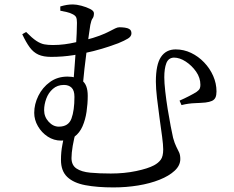

<svg xmlns="http://www.w3.org/2000/svg" viewBox="-20 -787 1040 855"><path d="M96.2 -644.7Q123.3 -617.2 142 -604.9Q160.7 -592.7 177.2 -589.6Q193.7 -586.5 215.5 -586.5Q242.2 -586.5 267.4 -589.8Q292.6 -593.1 315.5 -598.4Q338.4 -603.6 357.1 -608Q397 -618 423.4 -628.1Q449.8 -638.1 465.9 -646.7Q482.1 -655.3 492.8 -660.4Q503.5 -665.6 511.6 -665.6Q523.2 -665.6 535.7 -664Q548.2 -662.5 556.7 -657Q565.3 -651.6 565.3 -638.4Q565.3 -625 550.1 -615.5Q534.9 -606.1 506.6 -594.4Q494.6 -589.9 465.9 -580Q437.2 -570.1 396.3 -559.6Q355.5 -549.1 307.2 -541.4Q259 -533.7 207.7 -533.7Q173.3 -533.7 151 -543.8Q128.8 -553.8 112.4 -576.1Q96 -598.4 79.1 -634.5ZM248.6 -739.3Q248.6 -742.5 248.5 -749.9Q248.4 -757.2 248.4 -758.2Q264.3 -762.9 277.5 -765.1Q290.8 -767.2 304.9 -767.2Q320.3 -767.2 342.3 -761.5Q364.3 -755.7 381.3 -747.1Q398.3 -738.6 398.3 -727.9Q398.3 -712.9 392.4 -705.2Q386.4 -697.6 382.2 -676.1Q379.8 -661.2 375.5 -630.5Q371.2 -599.8 365.9 -560.8Q360.7 -521.8 356 -479.9Q351.3 -437.9 347.9 -399.6L306.9 -422Q309.4 -454.7 312.4 -493.4Q315.4 -532.1 317.9 -570.3Q320.3 -608.5 321.5 -639.3Q322.7 -670.1 322.7 -685.4Q322.7 -702.2 319 -710.2Q315.3 -718.2 302.2 -724.4Q292.4 -729.8 276.5 -733.5Q260.7 -737.1 248.6 -739.3ZM370.7 -360.3Q370.7 -324.7 365.4 -289.3Q360.2 -253.8 347.5 -224.7Q334.9 -195.6 311.6 -178.2Q288.2 -160.9 252 -160.9Q219.7 -160.9 192.5 -178.7Q165.3 -196.5 148.9 -225Q132.4 -253.5 132.4 -284.4Q132.4 -323.1 150.8 -360.3Q169.1 -397.5 202.4 -421.7Q235.6 -445.9 280.6 -445.9Q320.8 -445.9 345.8 -427.9Q370.7 -409.8 370.7 -360.3ZM311.5 -355.6Q311.5 -384.4 298.7 -396.6Q286 -408.8 264.7 -408.8Q235.4 -408.8 215.5 -391.2Q195.5 -373.7 186 -347.5Q176.5 -321.4 176.5 -296.5Q176.5 -266.8 196.6 -244.9Q216.6 -223 242 -223Q284.9 -223 298.2 -259Q311.5 -295.1 311.5 -355.6ZM319.7 -206.7Q309.3 -170 303.8 -137.5Q298.4 -104.9 298.4 -83.1Q298.4 -51.5 320.6 -36.6Q342.8 -21.7 382.4 -18Q422.1 -14.3 473.2 -14.3Q534.1 -14.3 586.3 -25.3Q638.4 -36.2 665.8 -50.8Q685.1 -61.1 695.9 -75.8Q706.8 -90.5 706.8 -121.8Q706.8 -141.2 701.8 -179Q696.9 -216.9 690.4 -262Q684 -307.2 679.1 -350.4Q674.1 -393.6 674.1 -423.4Q674.1 -499.2 696.7 -533.1Q719.4 -567 762.3 -567Q798.2 -567 830.8 -551.5Q863.4 -535.9 889 -509.1Q914.7 -482.3 929.4 -448.8Q944.1 -415.2 944.1 -379.6Q944.1 -363.1 939.5 -352.9Q934.8 -342.7 923.9 -337.7Q912.9 -332.7 894.4 -330.4Q883.3 -329.6 871.8 -328.8Q860.3 -328 847.4 -327.6Q834.5 -327.2 819.8 -325.2Q805.2 -323.2 788.3 -319L779.5 -338.9Q799.1 -347.3 822.1 -359.1Q845 -370.9 856 -378.3Q866.4 -385.9 869.4 -392.5Q872.4 -399.1 872.4 -409.1Q872.4 -440.6 853.3 -468Q834.1 -495.3 807.1 -512.9Q780.1 -530.5 754.6 -530.5Q730.1 -529.7 720.8 -505.8Q711.6 -482 711.6 -442.9Q711.6 -418.6 715.9 -380.2Q720.2 -341.9 726.8 -300.7Q733.5 -259.5 740.2 -224.8Q746.9 -190 750.8 -173.2Q757.7 -148.3 765 -134Q772.3 -119.6 777.6 -108.3Q782.9 -96.9 782.9 -78.8Q782.9 -50.2 757.9 -26.9Q732.8 -3.5 690.6 13.3Q648.3 30.2 595.2 38.9Q542.1 47.6 485.3 47.6Q412.5 47.6 359.9 37.6Q307.2 27.6 279.4 0.9Q251.5 -25.7 251.5 -74.9Q251.5 -110.7 257.6 -141.3Q263.7 -171.8 270.1 -205.9Z"/></svg>

Font: Noto Serif KR ExtraLight
Style: Regular
Weight: 200
Designer: Ryoko NISHIZUKA 西塚涼子 (kana & ideographs); Frank Grießhammer (Latin, Greek & Cyrillic); Wenlong ZHANG 张文龙 (bopomofo); San
Foundry: Adobe
Version: Version 2.002-H1;hotconv 1.1.0;makeotfexe 2.6.0